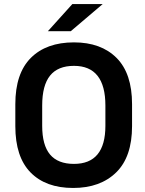

<svg xmlns="http://www.w3.org/2000/svg" viewBox="-20 -911 713 942"><path d="M55.2 -292V-399.9Q55.2 -550.8 131.3 -627Q207.5 -703.1 342.8 -703.1Q475.6 -703.1 551.8 -627Q627.9 -550.8 627.9 -399.9V-292Q627.9 -141.6 550.3 -65.4Q472.2 11.2 338.9 11.2Q204.6 11.2 129.9 -64.9Q55.2 -141.1 55.2 -292ZM497.1 -293.9V-393.1Q497.1 -587.9 342.8 -587.9Q264.2 -587.9 225.6 -540Q187 -492.2 187 -393.1V-293.9Q187 -198.7 225.6 -152.8Q264.2 -106.9 342.8 -106.9Q497.1 -106.9 497.1 -293.9ZM335 -891.1H483.9L327.1 -757.8H214.8Z"/></svg>

Font: D-DIN Exp
Style: DINExp-Bold
Weight: 700
Width: 7
Designer: Charles Nix
Foundry: Datto Inc.
Version: Version 1.00